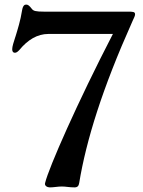

<svg xmlns="http://www.w3.org/2000/svg" viewBox="-20 -813 623 837"><path d="M176.8 -16.1C172.4 -2.9 186.5 3.9 197.3 3.9C214.4 3.9 231.9 0 250 0C266.1 0 282.7 3.9 304.7 3.9C319.3 3.9 323.2 -3.9 325.2 -15.1C356 -202.6 427.2 -429.2 555.2 -715.3L558.6 -723.1C564 -735.4 568.8 -743.2 568.8 -750.5C568.8 -761.7 560.1 -762.2 537.6 -762.2H172.9C134.8 -762.2 126 -765.6 119.6 -773.4C107.4 -789.1 102.1 -793 93.8 -793C86.9 -793 79.6 -788.6 76.2 -767.6C69.3 -723.1 56.6 -683.6 47.4 -653.3V-653.8C39.6 -629.4 33.2 -610.8 33.2 -598.1C33.2 -587.4 38.1 -583 44.9 -583C51.8 -583 57.6 -587.9 64.5 -595.2C100.6 -639.2 142.6 -665 190.9 -665H472.2C317.9 -366.7 192.9 -82.5 176.8 -16.1Z"/></svg>

Font: Stoke
Style: Regular
Weight: 400
Designer: Nicole Fally
Foundry: Nicole Fally
Version: Version 1.002